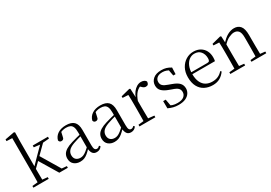

<svg xmlns="http://www.w3.org/2000/svg" viewBox="24 -1728 3765 2668"><g transform="rotate(-30 1906.5 -394.0)"><path d="M41 0V-27L152 -38H177L287 -27V0ZM128 0Q129 -21 129.5 -49Q130 -77 130.5 -108.5Q131 -140 131 -170.5Q131 -201 131 -227V-743L41 -747V-774L190 -802L205 -793L202 -639V-229Q202 -203 202 -171.5Q202 -140 202.5 -108.5Q203 -77 203.5 -49Q204 -21 205 0ZM168 -175V-218H171L315 -365L461 -512H508ZM457 0 277 -299 327 -348 515 -34 594 -27V0ZM326 -483V-512H570V-483L453 -473L434 -470Z M788 14Q730 14 690.5 -19Q651 -52 651 -114Q651 -152 668 -182Q685 -212 723.5 -236Q762 -260 826 -279Q868 -292 913.5 -303.5Q959 -315 999 -324V-300Q959 -290 917.5 -278Q876 -266 840 -253Q775 -229 748.5 -197.5Q722 -166 722 -126Q722 -80 748.5 -56Q775 -32 818 -32Q841 -32 864 -41Q887 -50 916 -73Q945 -96 984 -134L991 -88H970Q938 -54 910.5 -31.5Q883 -9 854 2.5Q825 14 788 14ZM1053 13Q1009 13 988 -17Q967 -47 964 -101V-105V-354Q964 -411 951.5 -441Q939 -471 913.5 -483Q888 -495 848 -495Q819 -495 789 -486.5Q759 -478 727 -459L766 -486L748 -407Q745 -384 733.5 -374.5Q722 -365 705 -365Q672 -365 665 -398Q681 -458 733 -492Q785 -526 865 -526Q950 -526 991.5 -485.5Q1033 -445 1033 -354V-111Q1033 -61 1044.5 -43.5Q1056 -26 1077 -26Q1090 -26 1100 -31.5Q1110 -37 1122 -49L1137 -33Q1122 -9 1100.5 2Q1079 13 1053 13Z M1339 14Q1281 14 1241.5 -19Q1202 -52 1202 -114Q1202 -152 1219 -182Q1236 -212 1274.5 -236Q1313 -260 1377 -279Q1419 -292 1464.5 -303.5Q1510 -315 1550 -324V-300Q1510 -290 1468.5 -278Q1427 -266 1391 -253Q1326 -229 1299.5 -197.5Q1273 -166 1273 -126Q1273 -80 1299.5 -56Q1326 -32 1369 -32Q1392 -32 1415 -41Q1438 -50 1467 -73Q1496 -96 1535 -134L1542 -88H1521Q1489 -54 1461.5 -31.5Q1434 -9 1405 2.5Q1376 14 1339 14ZM1604 13Q1560 13 1539 -17Q1518 -47 1515 -101V-105V-354Q1515 -411 1502.5 -441Q1490 -471 1464.5 -483Q1439 -495 1399 -495Q1370 -495 1340 -486.5Q1310 -478 1278 -459L1317 -486L1299 -407Q1296 -384 1284.5 -374.5Q1273 -365 1256 -365Q1223 -365 1216 -398Q1232 -458 1284 -492Q1336 -526 1416 -526Q1501 -526 1542.5 -485.5Q1584 -445 1584 -354V-111Q1584 -61 1595.5 -43.5Q1607 -26 1628 -26Q1641 -26 1651 -31.5Q1661 -37 1673 -49L1688 -33Q1673 -9 1651.5 2Q1630 13 1604 13Z M1743 0V-27L1853 -39H1885L1998 -27V0ZM1828 0Q1829 -24 1829.5 -65Q1830 -106 1830.5 -150Q1831 -194 1831 -227V-285Q1831 -337 1830.5 -378Q1830 -419 1828 -456L1738 -461V-486L1882 -523L1895 -515L1901 -375V-374V-227Q1901 -194 1901.5 -150Q1902 -106 1902.5 -65Q1903 -24 1904 0ZM1901 -318 1881 -369H1897Q1913 -416 1940 -451.5Q1967 -487 2000.5 -506.5Q2034 -526 2069 -526Q2097 -526 2118.5 -515.5Q2140 -505 2147 -486Q2146 -461 2134.5 -447Q2123 -433 2098 -433Q2081 -433 2066.5 -441.5Q2052 -450 2035 -468L2012 -488H2060Q2005 -475 1966.5 -434.5Q1928 -394 1901 -318Z M2368 14Q2321 14 2283.5 4.5Q2246 -5 2205 -24L2204 -140H2245L2267 -17L2233 -19V-55Q2261 -37 2291.5 -27Q2322 -17 2367 -17Q2435 -17 2469 -44.5Q2503 -72 2503 -115Q2503 -152 2480 -175.5Q2457 -199 2395 -219L2344 -238Q2284 -260 2249 -293.5Q2214 -327 2214 -382Q2214 -443 2260.5 -484.5Q2307 -526 2395 -526Q2439 -526 2473.5 -515.5Q2508 -505 2545 -482L2541 -378H2504L2483 -490L2512 -486V-454Q2482 -475 2453.5 -484.5Q2425 -494 2394 -494Q2336 -494 2306.5 -468.5Q2277 -443 2277 -403Q2277 -365 2301.5 -342.5Q2326 -320 2380 -302L2429 -284Q2505 -257 2536.5 -222Q2568 -187 2568 -135Q2568 -95 2545.5 -60.5Q2523 -26 2479 -6Q2435 14 2368 14Z M2917 14Q2845 14 2788 -15.5Q2731 -45 2699 -105Q2667 -165 2667 -254Q2667 -337 2700.5 -398Q2734 -459 2789 -492.5Q2844 -526 2909 -526Q2972 -526 3017.5 -499Q3063 -472 3087 -426Q3111 -380 3111 -321Q3111 -285 3105 -261H2701V-292H3000Q3025 -292 3033.5 -305Q3042 -318 3042 -346Q3042 -410 3007 -452.5Q2972 -495 2907 -495Q2861 -495 2823.5 -467Q2786 -439 2764 -387.5Q2742 -336 2742 -266Q2742 -185 2766.5 -133Q2791 -81 2834.5 -56.5Q2878 -32 2935 -32Q2988 -32 3028 -50.5Q3068 -69 3099 -105L3114 -91Q3081 -42 3032.5 -14Q2984 14 2917 14Z M3201 0V-27L3310 -38H3336L3439 -27V0ZM3286 0Q3287 -24 3287.5 -65Q3288 -106 3288.5 -150Q3289 -194 3289 -227V-285Q3289 -337 3288.5 -378Q3288 -419 3286 -456L3196 -461V-486L3340 -523L3353 -515L3359 -398V-396V-227Q3359 -194 3359.5 -150Q3360 -106 3360.5 -65Q3361 -24 3362 0ZM3540 0V-27L3648 -38H3675L3778 -27V0ZM3625 0Q3626 -24 3626.5 -64.5Q3627 -105 3627.5 -149Q3628 -193 3628 -227V-339Q3628 -415 3602.5 -445Q3577 -475 3532 -475Q3498 -475 3450 -453.5Q3402 -432 3346 -370L3336 -402H3345Q3400 -467 3454 -496.5Q3508 -526 3561 -526Q3625 -526 3661 -483Q3697 -440 3697 -338V-227Q3697 -193 3697.5 -149Q3698 -105 3698.5 -64.5Q3699 -24 3700 0Z"/></g></svg>

Font: Noto Serif KR ExtraLight Light
Style: Regular
Weight: 300
Version: Version 2.003-H1;hotconv 1.1.1;makeotfexe 2.6.0